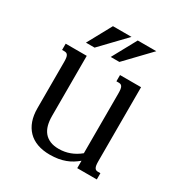

<svg xmlns="http://www.w3.org/2000/svg" viewBox="-170 -840 923 976"><g transform="rotate(30 291.5 -352.5)"><path d="M406.7 -433.6Q406.7 -448.7 405.3 -458Q403.8 -467.3 400.4 -472.7Q397 -478 392.1 -480Q387.2 -481.9 380.9 -481.9H367.2V-518.6H490.7V-85Q490.7 -69.8 492.2 -60.5Q493.7 -51.3 497.1 -45.9Q500.5 -40.5 505.1 -38.6Q509.8 -36.6 516.6 -36.6H530.3V0H415.5V-43.5Q400.9 -31.2 384.8 -21.2Q368.7 -11.2 349.9 -4.2Q331.1 2.9 308.8 6.8Q286.6 10.7 260.3 10.7Q218.3 10.7 186 -1Q153.8 -12.7 132.1 -35.2Q110.4 -57.6 99.1 -89.6Q87.9 -121.6 87.9 -162.6V-433.6Q87.9 -448.7 86.4 -458Q85 -467.3 81.5 -472.7Q78.1 -478 73.2 -480Q68.4 -481.9 62 -481.9H48.3V-518.6H171.9V-165.5Q171.9 -136.2 178.2 -112.5Q184.6 -88.9 198.2 -72.3Q211.9 -55.7 233.2 -46.6Q254.4 -37.6 284.7 -37.6Q351.6 -37.6 406.7 -82.5ZM211.9 -715.8H320.8L185.5 -574.7H134.8ZM357.4 -715.8H466.3L331.1 -574.7H280.3Z"/></g></svg>

Font: Arian AMU Serif
Style: Regular
Weight: 400
Designer: Ruben Hakobyan (Tarumian)
Foundry: Ruben Hakobyan (Tarumian)
Version: Version 1.002